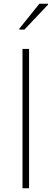

<svg xmlns="http://www.w3.org/2000/svg" viewBox="-20 -1004 276 1024"><path d="M100 0V-743H135V0ZM83 -846V-851L190 -984H236V-979L110 -846Z"/></svg>

Font: Saira Thin
Style: Regular
Weight: 100
Designer: Hector Gatti with collaboration of the Omnibus-Type team
Foundry: Omnibus-Type
Version: Version 1.101